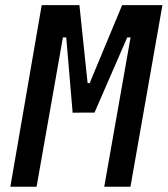

<svg xmlns="http://www.w3.org/2000/svg" viewBox="-20 -713 640 733"><path d="M19.5 0 139.2 -693.4H283.2L314.5 -395.5H322.3L446.3 -693.4H600.1L478 0H377.9L478.5 -570.3H465.8L340.8 -283.2H308.1L257.3 -282.7L232.9 -570.3H220.2L119.6 0Z"/></svg>

Font: Cascadia Mono
Style: Italic
Weight: 400
Italic angle: -10°
Monospace: yes
Designer: Aaron Bell
Foundry: Saja Typeworks
Version: Version 2404.023; ttfautohint (v1.8.4)